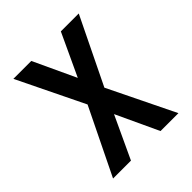

<svg xmlns="http://www.w3.org/2000/svg" viewBox="-200 -868 1001 1001"><g transform="rotate(-45 300.0 -367.5)"><path d="M59 0 238 -367 59 -735H191L300 -501L409 -735H541L362 -367L541 0H409L300 -234L191 0Z"/></g></svg>

Font: R Plex Mono
Style: Bold
Weight: 700
Monospace: yes
Designer: Belleve Invis
Foundry: Belleve Invis
Version: Version 31.8.0